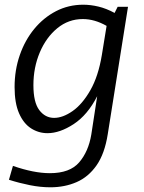

<svg xmlns="http://www.w3.org/2000/svg" viewBox="-20 -557 611 816"><path d="M194 239Q152 239 107 230Q62 221 18 207L35 148Q124 179 192 179Q277 179 316.5 133Q356 87 368 15L393 -148Q352 -68 293 -29.5Q234 9 182 9Q144 9 112 -11.5Q80 -32 61 -75.5Q42 -119 42 -187Q42 -259 64 -322.5Q86 -386 125.5 -434Q165 -482 218 -509.5Q271 -537 334 -537Q365 -537 398.5 -529Q432 -521 467 -502L480 -528H524L438 13Q425 96 390.5 145.5Q356 195 305.5 217Q255 239 194 239ZM210 -56Q247 -56 288.5 -85Q330 -114 364 -173.5Q398 -233 413 -324L433 -447Q382 -476 332 -476Q271 -476 223.5 -437Q176 -398 149 -334Q122 -270 122 -195Q122 -122 147 -89Q172 -56 210 -56Z"/></svg>

Font: Bitter
Style: Italic
Weight: 400
Italic angle: -9°
Designer: Sol Matas, and Bitter project Authors
Foundry: Sol Matas
Version: Version 2.001